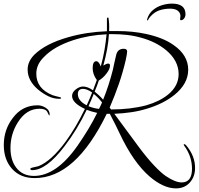

<svg xmlns="http://www.w3.org/2000/svg" viewBox="-20 -845 1100 1063"><path d="M932 -825Q1007 -825 1007 -766Q1007 -753 999.5 -743Q992 -733 981 -733Q977 -733 977 -739Q977 -743 978 -747.5Q979 -752 979 -756Q979 -774 964.5 -785.5Q950 -797 922 -797Q892 -797 864.5 -788.5Q837 -780 814 -755Q805 -745 802 -738.5Q799 -732 797 -732Q792 -732 795 -740Q804 -770 826.5 -789Q849 -808 877.5 -816.5Q906 -825 932 -825ZM954 198Q885 198 808 132Q718 54 643 -105Q634 -124 620.5 -151.5Q607 -179 588 -215H571Q398 141 172 141Q93 141 47 90Q1 39 1 -42Q1 -127 51 -192Q103 -262 188 -262Q212 -262 233.5 -248Q255 -234 255 -212Q255 -207 252 -205L242 -225Q233 -243 199 -243Q126 -243 79 -168Q38 -103 38 -26Q38 41 69 82Q104 129 168 129Q292 129 409 -38Q441 -84 468.5 -129.5Q496 -175 518 -220Q503 -223 488.5 -227.5Q474 -232 460 -237Q407 -126 337 -35Q237 97 158 97Q148 97 148 90Q148 85 158.5 83Q169 81 193 75Q264 47 344 -62Q373 -102 399.5 -147Q426 -192 450 -242Q379 -275 379 -314Q379 -334 399.5 -350Q420 -366 440 -366Q465 -366 495 -345L516 -402Q493 -434 493 -467Q493 -506 513 -506Q527 -506 538 -477Q551 -524 558.5 -568.5Q566 -613 570 -655Q473 -651 384 -622Q332 -605 291 -581.5Q250 -558 221 -527Q181 -487 181 -437Q181 -354 271 -318Q278 -316 288 -313Q298 -310 312 -307Q318 -306 318 -302Q318 -298 310 -298H308Q277 -298 248 -312Q219 -326 191 -349Q133 -398 133 -460Q133 -504 169 -541Q231 -603 358 -639Q459 -668 572 -672V-740Q572 -748 578 -748Q581 -748 581 -743Q586 -714 584 -673H632Q674 -673 713 -669Q752 -665 789 -657Q835 -647 873 -632Q911 -617 942 -595Q1022 -539 1022 -459Q1022 -381 945 -319Q885 -271 796 -244Q755 -231 709 -224Q663 -217 613 -215L748 -32Q795 31 833 71Q871 111 897 129Q950 165 986 165Q1043 165 1043 89Q1043 21 1000 -38Q997 -43 997 -44Q997 -47 1000 -47Q1005 -47 1011 -40Q1060 18 1060 85Q1060 133 1031 165.5Q1002 198 954 198ZM595 -239Q703 -239 790 -262Q863 -283 910 -321Q969 -369 969 -435Q969 -509 900 -567Q843 -614 762 -636Q724 -647 684 -651.5Q644 -656 603 -656H583Q581 -616 573 -572.5Q565 -529 552 -482Q569 -493 579 -493Q589 -493 589 -482Q589 -462 568 -436Q558 -423 547.5 -414Q537 -405 527 -399Q522 -384 516.5 -369Q511 -354 504 -338Q515 -329 527 -318Q539 -307 551 -293Q583 -372 605 -459Q608 -473 612.5 -494.5Q617 -516 624 -544Q633 -575 665 -575Q684 -575 684 -560Q684 -555 682 -543Q680 -531 676 -512Q661 -447 638.5 -381.5Q616 -316 587 -249ZM460 -262Q468 -279 475.5 -297Q483 -315 490 -333Q461 -353 440 -353Q411 -353 411 -324Q411 -287 460 -262ZM528 -242Q533 -251 537 -260Q541 -269 545 -278Q523 -306 499 -325Q492 -308 485 -291Q478 -274 470 -257Q496 -246 528 -242Z"/></svg>

Font: Love Light
Style: Regular
Weight: 400
Designer: Robert E. Leuschke
Foundry: Robert E. Leuschke
Version: Version 1.010; ttfautohint (v1.8.3)